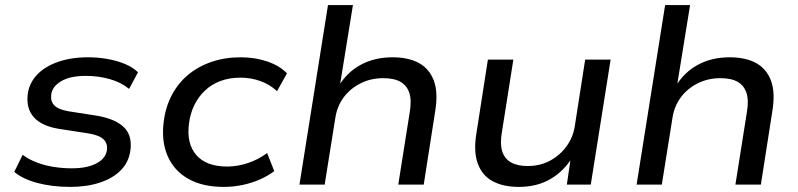

<svg xmlns="http://www.w3.org/2000/svg" viewBox="-20 -725 3134 754"><path d="M256 9Q185 9 127 -6.5Q69 -22 36 -50L69 -117Q93 -99 124.5 -87Q156 -75 191 -69.5Q226 -64 262 -64Q322 -64 359 -83.5Q396 -103 400 -137Q403 -162 386.5 -178Q370 -194 328 -201L211 -219Q144 -230 113 -264.5Q82 -299 89 -356Q95 -399 125 -431Q155 -463 206.5 -481.5Q258 -500 326 -500Q367 -500 404.5 -493Q442 -486 472.5 -473Q503 -460 522 -441L487 -376Q455 -402 410.5 -414.5Q366 -427 317 -427Q255 -427 220 -406Q185 -385 181 -353Q178 -327 193.5 -311Q209 -295 249 -288L364 -270Q435 -257 467.5 -224.5Q500 -192 492 -134Q486 -89 455 -57Q424 -25 372.5 -8Q321 9 256 9Z M859 9Q775 9 719 -23Q663 -55 638 -113Q613 -171 623 -248Q630 -304 654.5 -351Q679 -398 718.5 -431Q758 -464 810.5 -482Q863 -500 925 -500Q982 -500 1030 -483.5Q1078 -467 1107 -437L1068 -367Q1040 -393 1003 -406.5Q966 -420 925 -420Q881 -420 846 -407Q811 -394 785 -369.5Q759 -345 743 -312Q727 -279 722 -239Q712 -161 751 -116Q790 -71 872 -71Q912 -71 953 -84.5Q994 -98 1029 -124L1057 -53Q1032 -34 1000 -20Q968 -6 932 1.5Q896 9 859 9Z M1156 0 1268 -705H1366L1314 -384H1308Q1342 -441 1396.5 -470.5Q1451 -500 1521 -500Q1585 -500 1626 -477Q1667 -454 1684 -407.5Q1701 -361 1689 -288L1644 0H1544L1589 -284Q1597 -331 1587.5 -360Q1578 -389 1553 -403.5Q1528 -418 1485 -418Q1436 -418 1395.5 -397.5Q1355 -377 1329.5 -342.5Q1304 -308 1297 -263L1255 0Z M2018 9Q1956 9 1914.5 -13.5Q1873 -36 1856 -83.5Q1839 -131 1851 -202L1896 -491H1996L1951 -206Q1943 -161 1952 -131.5Q1961 -102 1986.5 -87.5Q2012 -73 2052 -73Q2101 -73 2140 -94Q2179 -115 2204.5 -150Q2230 -185 2237 -228L2278 -491H2378L2300 0H2206L2222 -109H2229Q2194 -52 2141 -21.5Q2088 9 2018 9Z M2480 0 2592 -705H2690L2638 -384H2632Q2666 -441 2720.5 -470.5Q2775 -500 2845 -500Q2909 -500 2950 -477Q2991 -454 3008 -407.5Q3025 -361 3013 -288L2968 0H2868L2913 -284Q2921 -331 2911.5 -360Q2902 -389 2877 -403.5Q2852 -418 2809 -418Q2760 -418 2719.5 -397.5Q2679 -377 2653.5 -342.5Q2628 -308 2621 -263L2579 0Z"/></svg>

Font: Nunito Sans 10pt SemiExpanded Medium
Style: Italic
Weight: 500
Width: 6
Italic angle: -9°
Designer: Vernon Adams
Foundry: Vernon Adams
Version: Version 3.101;gftools[0.9.27]